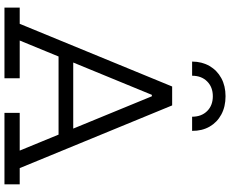

<svg xmlns="http://www.w3.org/2000/svg" viewBox="-105 -926 1031 861"><g transform="rotate(90 410.5 -495.5)"><path d="M613.6 -308.4V-242.6H209.4V-308.4ZM733.9 -68.4H806.6V0H486.2V-68.4H655.3L398.7 -692.8L445.2 -661H372.2L418.4 -692.8L161.7 -68.4H330.9V0H14.1V-68.4H86.8L367.9 -752H452.7ZM566.9 -841.5Q567.2 -886.2 547.8 -920Q528.4 -953.7 493.4 -972.5Q458.4 -991.4 411.5 -991.4Q365.2 -991.4 330.4 -972.4Q295.5 -953.4 276 -919.6Q256.4 -885.9 256.1 -841.5H319.6Q319.6 -883.4 345.1 -908.9Q370.6 -934.4 411.5 -934.4Q452.9 -934.4 478.1 -908.9Q503.4 -883.4 503.4 -841.5Z"/></g></svg>

Font: Hepta Slab ExtraLight
Style: Regular
Weight: 200
Designer: Michael LaGattuta
Foundry: Michael LaGattuta
Version: Version 1.100